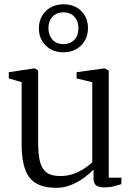

<svg xmlns="http://www.w3.org/2000/svg" viewBox="-20 -866 622 896"><path d="M465.5 8.5Q442.5 8.5 429.5 -0.2Q416.5 -9 416.5 -33V-74.5Q398.5 -56 371.8 -36.2Q345 -16.5 312.2 -3Q279.5 10.5 242.5 10.5Q154.5 10.5 117.8 -37.2Q81 -85 81 -191.5V-482.5L21 -500V-529L136 -546.5H143.5L158 -536.5V-200.5Q158 -148 166.2 -113.2Q174.5 -78.5 196.8 -61.5Q219 -44.5 261.5 -44.5Q293.5 -44.5 321.5 -54.2Q349.5 -64 372 -78.8Q394.5 -93.5 410.5 -108V-482.5L337.5 -500V-529L462.5 -546.5H469.5L487.5 -536.5V-37H547L546 -6.5Q530 -1.5 510.5 3.5Q491 8.5 465.5 8.5ZM275.5 -622Q225.5 -622 193.5 -653.5Q161.5 -685 161.5 -733Q161.5 -782.5 193.8 -814.2Q226 -846 277 -846Q327.5 -846 359 -814.8Q390.5 -783.5 390.5 -735Q390.5 -685.5 358.5 -653.8Q326.5 -622 275.5 -622ZM276 -660Q307.5 -660 326.8 -680.2Q346 -700.5 346 -734Q346 -766.5 327.5 -787.5Q309 -808.5 276 -808.5Q245 -808.5 225.5 -788.2Q206 -768 206 -734Q206 -702 224.8 -681Q243.5 -660 276 -660Z"/></svg>

Font: Merriweather 60pt Light
Style: Regular
Weight: 300
Version: Version 2.100